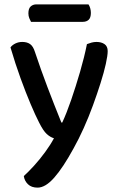

<svg xmlns="http://www.w3.org/2000/svg" viewBox="-20 -669 545 879"><path d="M159 -108Q142 -141 120 -193Q98 -245 74 -311Q50 -377 28 -452Q36 -463 50.5 -470Q65 -477 82 -477Q104 -477 118 -467Q132 -457 140 -431Q167 -350 197 -271Q227 -192 261 -108H265Q285 -151 306 -212Q327 -273 346.5 -340Q366 -407 378 -467Q388 -471 399 -474Q410 -477 422 -477Q444 -477 458.5 -467Q473 -457 473 -435Q473 -415 464.5 -376.5Q456 -338 440.5 -289Q425 -240 405.5 -186.5Q386 -133 363 -82Q340 -31 317 10Q269 98 228.5 144Q188 190 152 190Q124 190 108 174.5Q92 159 89 137Q110 118 136 89.5Q162 61 186.5 27.5Q211 -6 227 -36Q210 -41 194 -55.5Q178 -70 159 -108ZM359 -569H122Q118 -576 114 -586Q110 -596 110 -608Q110 -630 120.5 -639.5Q131 -649 147 -649H385Q390 -642 393 -631.5Q396 -621 396 -610Q396 -588 386 -578.5Q376 -569 359 -569Z"/></svg>

Font: Baloo Bhaijaan 2 Medium
Style: Regular
Weight: 500
Designer: Sanskriti Dholi, Noopur Datye and Ek Type
Foundry: Ek Type
Version: Version 1.701